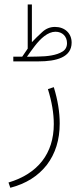

<svg xmlns="http://www.w3.org/2000/svg" viewBox="-20 -596 353 873"><path d="M40.5 -338.4V-316.9H154.8C235.8 -316.9 305.7 -335 305.7 -402.3C305.7 -444.8 274.4 -473.6 230 -473.6C208 -473.6 188.5 -465.8 171.9 -450.2C154.8 -434.6 139.2 -419.4 125 -404.3V-575.7H106V-375C98.1 -363.8 88.4 -348.6 81.1 -338.4ZM102.5 -337.9C112.3 -352.1 124 -368.2 137.7 -386.2C164.6 -421.4 197.8 -451.7 232.4 -451.7C263.2 -451.7 284.7 -430.7 284.7 -399.9C284.7 -382.8 277.8 -370.1 264.6 -361.8C237.3 -344.2 193.8 -339.4 154.3 -338.9ZM26.9 257.8C98.1 239.3 153.3 204.6 192.9 153.8C231.9 102.5 251.5 40 251.5 -34.7C251.5 -85.9 242.7 -141.1 224.6 -199.7L197.8 -190.9C215.8 -133.3 224.6 -80.1 224.6 -31.7C224.6 102.5 151.4 194.3 18.6 233.9Z"/></svg>

Font: Vazirmatn Thin
Style: Regular
Weight: 100
Designer: Saber Rastikerdar
Foundry: Saber Rastikerdar
Version: Version 33.003